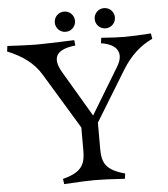

<svg xmlns="http://www.w3.org/2000/svg" viewBox="-60 -961 895 1021"><g transform="rotate(-5 387.5 -450.0)"><path d="M4 -751 0 -722C79 -690 139 -647 177 -584L358 -285V-162C358 -86 337 -47 237 -21L241 7C322 2 372 0 404 0C436 0 496 2 565 7L569 -21C469 -48 448 -86 448 -162V-303L612 -571C657 -644 711 -693 775 -722L770 -751C708 -747 664 -745 631 -745C597 -745 558 -747 505 -751L501 -722C585 -710 619 -662 576 -591L426 -343L283 -585C240 -657 249 -710 364 -722L361 -751C268 -747 188 -745 154 -745C121 -745 69 -748 4 -751ZM533 -799C563 -799 587 -823 587 -853C587 -883 563 -907 533 -907C503 -907 479 -883 479 -853C479 -823 503 -799 533 -799ZM320 -799C350 -799 374 -823 374 -853C374 -883 350 -907 320 -907C290 -907 266 -883 266 -853C266 -823 290 -799 320 -799Z"/></g></svg>

Font: Basteleur Moonlight
Style: Regular
Weight: 300
Designer: Keussel
Foundry: Keussel Studio
Version: Version 1.300;Glyphs 3.2 (3192)